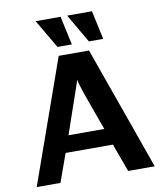

<svg xmlns="http://www.w3.org/2000/svg" viewBox="-97 -988 914 1067"><g transform="rotate(-10 360.5 -454.5)"><path d="M177 -909H318L353 -747H272ZM355 -909H495L530 -747H449ZM23 0 270 -697H441L689 0H539L481 -159H214L157 0ZM247 -253H449Q439 -283 414 -350Q389 -417 371.5 -468Q354 -519 348 -548Q338 -516 305.5 -423Q273 -330 247 -253Z"/></g></svg>

Font: Coval
Style: ExtraBold
Weight: 800
Foundry: Context Ltd
Version: Version 001.000